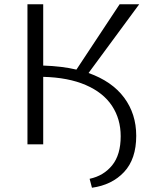

<svg xmlns="http://www.w3.org/2000/svg" viewBox="-20 -678 729 902"><path d="M620 -40Q620 69 563 130Q506 191 412 204L401 162Q467 148 507 98.5Q547 49 547 -38Q547 -119 506 -181Q465 -243 383 -278.5Q301 -314 183 -317V0H109V-658H183V-370Q272 -367 339 -351L542 -658H634L396 -335Q506 -296 563 -219.5Q620 -143 620 -40Z"/></svg>

Font: Ysabeau Infant
Style: Regular
Weight: 400
Designer: Christian Thalmann (Catharsis Fonts)
Version: Version 0.003